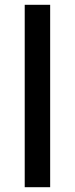

<svg xmlns="http://www.w3.org/2000/svg" viewBox="-20 -780 312 800"><path d="M189 0V-760H83V0Z"/></svg>

Font: Noto Sans Hanifi Rohingya Medium
Style: Regular
Weight: 500
Designer: Monotype Design Team and DaltonMaag
Foundry: Google LLC
Version: Version 2.102